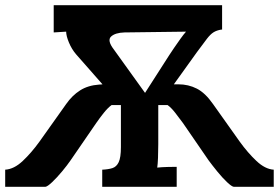

<svg xmlns="http://www.w3.org/2000/svg" viewBox="-30 -720 1075 740"><path d="M-10 0V-66Q24 -68 57.5 -99.5Q91 -131 122 -174L225 -319Q248 -352 278.5 -371.5Q309 -391 352 -394Q356 -394 360.5 -394.5Q365 -395 365 -395L263 -511Q246 -531 235.5 -556.5Q225 -582 225 -598L177 -595V-700H826V-606H823Q805 -603 793 -595.5Q781 -588 767.5 -570.5Q754 -553 729 -519L640 -395H658Q696 -395 728.5 -378.5Q761 -362 791 -319L894 -174Q925 -131 958.5 -99.5Q992 -68 1025 -66V0H871Q863 -1 845 -18Q827 -35 807.5 -59Q788 -83 774 -102L675 -246Q661 -265 645.5 -285Q630 -305 616 -315H580V-164Q580 -137 579 -112Q578 -87 576 -74Q593 -76 617 -76.5Q641 -77 651 -77V0H364V-66Q387 -67 403 -72Q419 -77 427.5 -95Q436 -113 436 -153V-315H400Q386 -305 370 -285Q354 -265 341 -246L242 -102Q229 -83 209 -59Q189 -35 171 -18Q153 -1 145 0ZM529 -362 622 -507Q629 -518 641 -535.5Q653 -553 665.5 -570.5Q678 -588 687 -598L450 -595Q414 -594 398 -579Q382 -564 409 -529Z"/></svg>

Font: Lora
Style: Bold
Weight: 700
Designer: Olga Karpushina, Alexei Vanyashin (Cyrillic)
Foundry: Cyreal
Version: Version 3.006; ttfautohint (v1.8.4.7-5d5b);gftools[0.9.30]